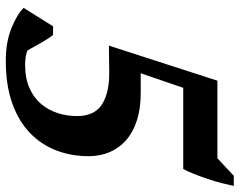

<svg xmlns="http://www.w3.org/2000/svg" viewBox="-100 -694 807 646"><g transform="rotate(90 303.0 -371.5)"><path d="M572 -755H606Q603 -740 597 -716Q591 -692 582.5 -667Q574 -642 565 -619.5Q556 -597 549 -585H276L227 -442H293Q346 -442 386 -429Q426 -416 452.5 -392.5Q479 -369 492.5 -337Q506 -305 506 -267Q506 -208 486.5 -157.5Q467 -107 427.5 -69Q388 -31 327.5 -9.5Q267 12 185 12Q123 12 76.5 -6.5Q30 -25 7 -48L69 -147H98Q104 -140 111 -129Q118 -118 125 -106Q132 -94 138.5 -82Q145 -70 150 -61Q159 -57 172 -55Q185 -53 199 -53Q244 -53 276.5 -67.5Q309 -82 330 -106.5Q351 -131 361 -162.5Q371 -194 371 -228Q371 -287 331 -312Q291 -337 222 -336L134 -335L252 -700H513Z"/></g></svg>

Font: PT Serif
Style: Bold Italic
Weight: 700
Italic angle: -12°
Designer: A.Korolkova, O.Umpeleva, V.Yefimov
Foundry: ParaType Ltd
Version: Version 1.000W OFL